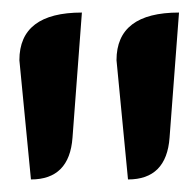

<svg xmlns="http://www.w3.org/2000/svg" viewBox="-20 -696 311 309"><path d="M186 -407.2 167.5 -599.1Q167.5 -675.8 268.1 -675.8L252.9 -474.6Q248 -407.2 186 -407.2ZM29.8 -407.2 11.2 -599.1Q11.2 -675.8 111.8 -675.8L96.7 -474.6Q91.8 -407.2 29.8 -407.2Z"/></svg>

Font: Bainsley
Style: Regular
Weight: 400
Designer: Paul James MIller
Foundry: High-Logic / Made with FontCreator
Version: Version 1.411;March 28, 2021;FontCreator 13.0.0.2683 64-bit